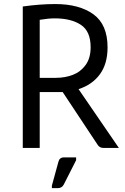

<svg xmlns="http://www.w3.org/2000/svg" viewBox="-20 -742 628 963"><path d="M576.2 0H499Q478.5 0 468.8 -17.1L294.4 -280.3H179.2V0H94.2V-709.5Q182.1 -721.7 256.8 -721.7Q377.9 -721.7 448.7 -670.2Q519.5 -618.7 519.5 -504.4Q519.5 -421.9 481 -369.4Q442.4 -316.9 374 -294.9ZM260.7 -351.6Q306.6 -351.6 345.7 -366.7Q384.8 -381.8 409.7 -416.3Q434.6 -450.7 434.6 -505.4Q434.6 -585.4 385.3 -617.7Q335.9 -649.9 254.9 -649.9Q222.2 -649.9 179.2 -642.6V-351.6ZM240.2 189 272.9 69.8Q278.3 47.4 300.8 47.4H361.8V61.5L299.8 183.6Q290.5 201.7 269.5 201.7H240.2Z"/></svg>

Font: Lycee Sans
Style: Regular
Weight: 400
Designer: Justin Alvin
Foundry: Alkove Design
Version: Version 1.030